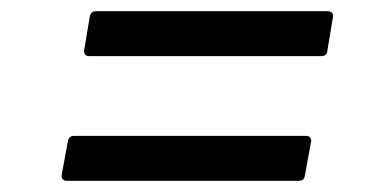

<svg xmlns="http://www.w3.org/2000/svg" viewBox="-20 -516 680 342"><path d="M139 -416Q134 -416 131.5 -419Q129 -422 130 -427L140 -487Q142 -496 151 -496H564Q569 -496 571.5 -493Q574 -490 573 -485L563 -425Q562 -416 552 -416ZM99 -194Q94 -194 91.5 -197Q89 -200 90 -205L101 -265Q103 -274 112 -274H525Q530 -274 532.5 -271Q535 -268 534 -263L523 -203Q522 -194 512 -194Z"/></svg>

Font: Open Sauce Two
Style: Italic
Weight: 400
Italic angle: -10°
Designer: Alfredo Marco Pradil
Foundry: Creative Sauce Fz LLC
Version: Version 1.477